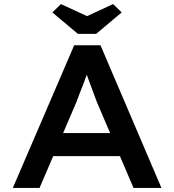

<svg xmlns="http://www.w3.org/2000/svg" viewBox="-20 -922 855 942"><path d="M43 0 344 -700H473L772 0H635L455 -422Q449 -438 440.5 -461Q432 -484 422.5 -509.5Q413 -535 404.5 -558.5Q396 -582 391 -598L420 -599Q414 -578 405.5 -554.5Q397 -531 388 -507.5Q379 -484 370 -461.5Q361 -439 354 -419L174 0ZM178 -156 225 -269H582L619 -156ZM362 -756 237 -861 279 -902 422 -836H392L535 -902L577 -861L452 -756Z"/></svg>

Font: Lexend Exa Medium
Style: Regular
Weight: 500
Designer: Bonnie Shaver-Troup, Thomas Jockin
Foundry: Lexend
Version: Version 1.007